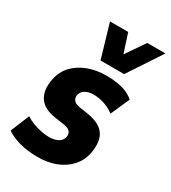

<svg xmlns="http://www.w3.org/2000/svg" viewBox="-186 -845 847 951"><g transform="rotate(30 237.5 -369.5)"><path d="M183 11Q123 11 76 -2.5Q29 -16 2 -36L46 -143Q66 -130 89 -121.5Q112 -113 136 -108Q160 -103 181 -103Q212 -103 232.5 -114Q253 -125 258 -147Q261 -166 251.5 -177.5Q242 -189 221 -193L159 -202Q92 -213 66.5 -253Q41 -293 54 -359Q64 -407 95 -440Q126 -473 173.5 -491Q221 -509 278 -509Q313 -509 343 -504Q373 -499 396.5 -488.5Q420 -478 436 -463L388 -355Q370 -372 336 -384Q302 -396 270 -396Q241 -396 222 -384.5Q203 -373 199 -353Q196 -336 205.5 -323.5Q215 -311 239 -307L296 -298Q364 -286 390 -247Q416 -208 402 -136Q392 -90 360.5 -56.5Q329 -23 283.5 -6Q238 11 183 11ZM214 -559 158 -750H262L297 -642L371 -750H475L349 -559Z"/></g></svg>

Font: Nunito Sans 10pt Condensed Black
Style: Italic
Weight: 900
Width: 3
Italic angle: -9°
Designer: Vernon Adams
Foundry: Vernon Adams
Version: Version 3.101;gftools[0.9.27]